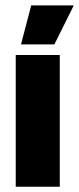

<svg xmlns="http://www.w3.org/2000/svg" viewBox="-20 -706 298 726"><path d="M39.5 0V-498H206V0ZM98 -685.5H258.5V-684.5L185.5 -538H59.5V-538.5Z"/></svg>

Font: Anek Odia SemiCondensed ExtraBold
Style: Regular
Weight: 800
Width: 4
Designer: Yesha Goshar & Mahesh Sahu (Odia), Yesha Goshar (Latin)
Foundry: Ek Type
Version: Version 1.003